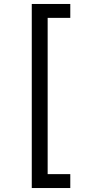

<svg xmlns="http://www.w3.org/2000/svg" viewBox="-20 -812 455 967"><path d="M140 -792H334V-722H220V65H334V135H140Z"/></svg>

Font: ugurmukhi85
Style: Book
Weight: 400
Designer: Jelle Bosma - Monotype Design Team
Foundry: Monotype Imaging Inc.
Version: Version 2.003